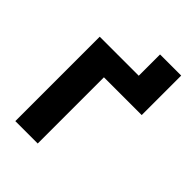

<svg xmlns="http://www.w3.org/2000/svg" viewBox="-195 -759 853 853"><g transform="rotate(45 231.5 -332.0)"><path d="M434.6 -416H197.3V0H56.6V-530.3H301.8V-664.1H434.6Z"/></g></svg>

Font: Pretendard
Style: Bold
Weight: 700
Designer: Base glyphs from Inter by Rasmus Andersson; Hangeul glyphs from Noto Sans CJK(Source Han Sans) by Jang Soo-young and Kan
Foundry: Kil Hyung-jin
Version: Version 1.309